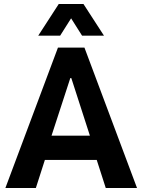

<svg xmlns="http://www.w3.org/2000/svg" viewBox="-20 -944 715 964"><path d="M7 0 271 -705H404L668 0H511L448 -196L503 -141H167L223 -196L160 0ZM333 -552 229 -233 214 -263H456L441 -233L338 -552ZM172 -765 275 -924H399L502 -765H392L337 -852L282 -765Z"/></svg>

Font: Nunito Sans 7pt Condensed ExtraBold
Style: Regular
Weight: 800
Width: 3
Designer: Vernon Adams
Foundry: Vernon Adams
Version: Version 3.101;gftools[0.9.27]